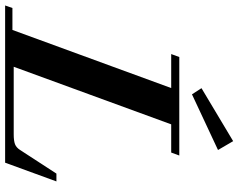

<svg xmlns="http://www.w3.org/2000/svg" viewBox="-120 -800 908 731"><g transform="rotate(90 333.5 -434.0)"><path d="M326.7 -711.4 303.2 -747.6 504.9 -868.2 538.6 -810.5ZM-11.7 0 -2 -27.8H81.5L302.7 -632.3H173.3L184.6 -663.1H559.6L548.3 -632.3H440.9L221.7 -32.7H479Q503.4 -32.7 516.4 -37.6Q529.3 -42.5 538.6 -57.1L628.4 -195.3H658.2L586.9 0Z"/></g></svg>

Font: Elstob 14pt
Style: Bold Italic
Weight: 700
Italic angle: -20°
Designer: Peter S. Baker
Version: Version 1.015